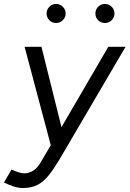

<svg xmlns="http://www.w3.org/2000/svg" viewBox="-74 -736 653 968"><path d="M41 212Q20 212 -4 204.5Q-28 197 -54 184L-16 119Q28 138 47 138Q74 138 95.5 123Q117 108 132 81L182 -4L50 -500H135L236 -95L472 -500H559L224 71Q197 116 172 147.5Q147 179 116 195.5Q85 212 41 212ZM209 -620Q189 -620 175 -634Q161 -648 161 -668Q161 -688 175 -702Q189 -716 209 -716Q228 -716 242.5 -702Q257 -688 257 -668Q257 -648 242.5 -634Q228 -620 209 -620ZM455 -620Q435 -620 421 -634Q407 -648 407 -668Q407 -688 421 -702Q435 -716 455 -716Q475 -716 489 -702Q503 -688 503 -668Q503 -648 489 -634Q475 -620 455 -620Z"/></svg>

Font: Figtree
Style: Italic
Weight: 400
Italic angle: -9.5°
Foundry: Erik Kennedy
Version: Version 2.001; ttfautohint (v1.8.4.7-5d5b);gftools[0.9.27]